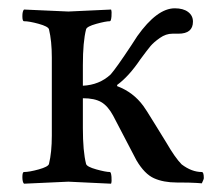

<svg xmlns="http://www.w3.org/2000/svg" viewBox="-20 -442 528 465"><path d="M105.5 -113.3V-302.7Q105.5 -342.8 98.6 -371.1Q96.7 -377.9 73.7 -384.3Q50.8 -390.6 38.1 -390.6Q34.2 -390.6 34.2 -402.8Q34.2 -415 38.1 -418.9Q138.7 -414.1 145.5 -414.1Q151.4 -414.1 249 -418.9Q251 -414.1 250 -402.3Q249 -390.6 246.1 -390.6Q236.3 -390.6 213.4 -384.3Q190.4 -377.9 188.5 -371.1Q180.7 -340.8 180.7 -284.2V-234.4Q220.7 -236.3 248 -261.7Q261.7 -277.3 297.9 -332L312.5 -354.5Q360.4 -421.9 403.3 -421.9Q423.8 -421.9 435.5 -413.1Q447.3 -404.3 447.3 -389.6Q447.3 -360.4 412.1 -360.4H397.5Q381.8 -360.4 367.2 -350.1Q352.5 -339.8 344.7 -330.6Q336.9 -321.3 320.3 -298.8Q292 -256.8 263.7 -236.3V-233.4Q302.7 -218.8 327.1 -185.5Q331.1 -180.7 354.5 -142.6L382.8 -96.7Q404.3 -59.6 419.9 -43.9Q444.3 -25.4 468.8 -25.4Q473.6 -25.4 473.6 -10.7Q473.6 -7.8 468.8 2Q466.8 2 462.4 1.5Q458 1 455.1 1Q441.4 0 408.2 0Q376 0 353 -10.3Q330.1 -20.5 310.5 -53.7L253.9 -162.1Q241.2 -185.5 225.1 -194.8Q209 -204.1 180.7 -204.1V-131.8Q180.7 -75.2 188.5 -44.9Q190.4 -38.1 213.4 -31.7Q236.3 -25.4 246.1 -25.4Q249 -25.4 250 -13.7Q251 -2 249 2.9Q151.4 -2 145.5 -2Q138.7 -2 38.1 2.9Q34.2 -1 34.2 -13.2Q34.2 -25.4 38.1 -25.4Q50.8 -25.4 73.7 -31.7Q96.7 -38.1 98.6 -44.9Q105.5 -73.2 105.5 -113.3Z"/></svg>

Font: Crimson Text
Style: Regular
Weight: 400
Version: Version 0.13